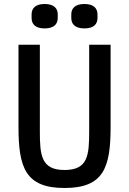

<svg xmlns="http://www.w3.org/2000/svg" viewBox="-20 -920 640 952"><path d="M71.7 -698.2V-291.2C71.7 -89.5 105.8 12.1 300.1 12.1C494.3 12.1 528.4 -89.5 528.4 -291.2V-698.2H422.2V-271.3C422.2 -151.6 416.9 -77.1 300.1 -77.1C183.2 -77.1 177.6 -151.6 177.6 -271.3V-698.2ZM136.7 -830.6C136.7 -801.5 154.1 -779.1 201.3 -779.1C248.6 -779.1 266.3 -801.5 266.3 -830.6V-848.7C266.3 -877.5 248.6 -900.2 201.3 -900.2C154.1 -900.2 136.7 -877.5 136.7 -848.7ZM333.5 -830.6C333.5 -801.5 351.2 -779.1 398.8 -779.1C445.7 -779.1 463.4 -801.5 463.4 -830.6V-848.7C463.4 -877.5 445.7 -900.2 398.8 -900.2C351.2 -900.2 333.5 -877.5 333.5 -848.7Z"/></svg>

Font: Margiela Mono Medium
Style: Regular
Weight: 500
Designer: Mike Abbink, Paul van der Laan, Pieter van Rosmalen
Foundry: Bold Monday
Version: Version 2.003 2021